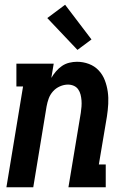

<svg xmlns="http://www.w3.org/2000/svg" viewBox="-20 -788 540 808"><path d="M7 0 77 -424H49V-520H206L196 -460Q204 -474 215.5 -487.5Q227 -501 241 -510.5Q255 -520 271.5 -524Q288 -528 304 -528Q330 -528 354 -519Q378 -510 395 -492Q412 -474 421 -450.5Q430 -427 433.5 -402Q437 -377 435.5 -350.5Q434 -324 430 -298L396 -96H425V0H268L320 -313Q322 -326 323 -339.5Q324 -353 323 -365.5Q322 -378 319 -390Q316 -402 309 -412Q302 -422 290.5 -427Q279 -432 266 -432Q249 -432 232 -424.5Q215 -417 203 -403.5Q191 -390 185 -373.5Q179 -357 176 -340L120 0ZM306 -578 179 -712 254 -768 365 -622Z"/></svg>

Font: Iosevka Gothic
Style: Bold Italic
Weight: 700
Italic angle: -9°
Monospace: yes
Designer: Belleve Invis
Foundry: Belleve Invis
Version: Version 15.5.1; ttfautohint (v1.8.4)